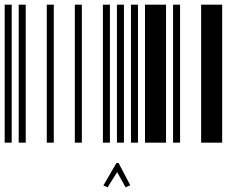

<svg xmlns="http://www.w3.org/2000/svg" viewBox="-20 -610 1000 821"><path d="M0 0V-590H30V0ZM60 0V-590H90V0ZM180 0V-590H210V0ZM300 0V-590H330V0ZM420 0V-590H450V0ZM480 0V-590H510V0ZM540 0V-590H570V0ZM600 0V-590H690V0ZM720 0V-590H750V0ZM840 0V-590H930V0ZM422 183 478 87H487L537 182L517 191L481 126L440 191Z"/></svg>

Font: Libre Barcode 39 Extended Text
Style: Regular
Weight: 400
Version: Version 1.005; ttfautohint (v1.8.3)